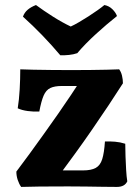

<svg xmlns="http://www.w3.org/2000/svg" viewBox="-20 -734 551 756"><path d="M63.4 2Q55.2 -9.2 49.8 -25.4Q44.4 -41.6 44.4 -58.4Q68.4 -89.8 96.1 -128Q123.8 -166.2 152.9 -206.7Q182 -247.2 209.6 -286.9Q237.2 -326.6 260.4 -361.3Q283.6 -396 299.6 -422.4L331.6 -395.4H223Q194.8 -395.4 178 -387.4Q161.2 -379.4 151.8 -357.6Q142.4 -335.8 134.8 -294.8Q113.2 -293.6 89.4 -296.8Q65.6 -300 49.8 -307.6Q55.2 -341.2 57.5 -382.1Q59.8 -423 59.8 -461Q80.8 -460 111.5 -459.5Q142.2 -459 180.5 -458.5Q218.8 -458 260.8 -458Q304 -458 338.7 -458.5Q373.4 -459 400.9 -459.5Q428.4 -460 449.2 -461Q456.8 -451.2 460.4 -436Q464 -420.8 464 -406Q438.6 -366 407.3 -319.1Q376 -272.2 342.3 -223.3Q308.6 -174.4 274.6 -127.7Q240.6 -81 210.8 -40.8L187.2 -63H306.6Q339.2 -63 357 -72.9Q374.8 -82.8 382.5 -107.4Q390.2 -132 393.2 -177Q413.6 -177.6 433.2 -176Q452.8 -174.4 473.2 -168Q473.2 -146.6 474.2 -118.8Q475.2 -91 476.7 -64.5Q478.2 -38 481.2 -20Q471 2 440.2 2Q416 2 384.5 1.5Q353 1 317.5 0.5Q282 0 248 0Q182 0 136.2 0.5Q90.4 1 63.4 2ZM217.4 -516.4Q185.2 -554.8 147.2 -594.2Q109.2 -633.6 70.4 -668.4Q76 -684.4 88.6 -695.3Q101.2 -706.2 121.6 -714.2Q152 -691.8 188.4 -668.7Q224.8 -645.6 258.6 -629.6Q273 -636.2 291.5 -647Q310 -657.8 329.1 -670.1Q348.2 -682.4 364.5 -694Q380.8 -705.6 391 -714.2Q409.4 -710.8 422.7 -697.6Q436 -684.4 440.6 -670.8Q400.2 -638.8 357.8 -600.1Q315.4 -561.4 284.2 -524.6Q269.6 -519.6 251.9 -517.7Q234.2 -515.8 217.4 -516.4Z"/></svg>

Font: Vollkorn
Style: Regular
Weight: 400
Designer: Friedrich Althausen
Foundry: Friedrich Althausen
Version: Version 4.104